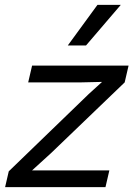

<svg xmlns="http://www.w3.org/2000/svg" viewBox="-20 -770 553 790"><path d="M1 0 16 -65 345 -383 400 -433 312 -431H96L112 -500H509L493 -431L190 -140L112 -69H220H430L414 0ZM381 -750H477L334 -583H259Z"/></svg>

Font: Work Sans
Style: Italic
Weight: 400
Italic angle: -13°
Designer: Wei Huang
Foundry: Wei Huang
Version: Version 2.012